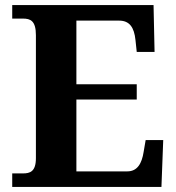

<svg xmlns="http://www.w3.org/2000/svg" viewBox="-20 -734 693 754"><path d="M28 0H614L621 -184H552L544 -137C537 -93 520 -61 480 -61H280V-343H517V-403H280V-653H448C489 -653 507 -626 512 -577L517 -530H587L583 -714H28V-661H70C99 -661 121 -653 121 -596V-113C121 -60 98 -53 70 -53H28Z"/></svg>

Font: Noto Nastaliq Urdu
Style: Bold
Weight: 700
Designer: Monotype Design Team (Patrick Giasson: type design, Kamal Mansour: OpenType code, Glenda Bellarosa). Updated by Simon Co
Foundry: Monotype Imaging Inc., Simon Cozens
Version: Version 3.009